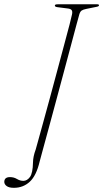

<svg xmlns="http://www.w3.org/2000/svg" viewBox="-78 -720 482 896"><path d="M292 -652.5Q289.5 -644 279.2 -606Q269 -568 253.8 -510.8Q238.5 -453.5 220.5 -386.2Q202.5 -319 184.2 -251Q166 -183 149.8 -123.5Q133.5 -64 122.2 -22.2Q111 19.5 107 34Q91.5 100 60.8 128.2Q30 156.5 -13 156.5Q-36 156.5 -47 148.2Q-58 140 -58 128.5Q-57.5 106.5 -31.5 106.5Q-13.5 106.5 1 115.2Q15.5 124 31 124Q48.5 124 61.8 106Q75 88 76 37.5Q76.5 10 88.5 -22Q90 -27 99.5 -61.5Q109 -96 123.8 -149.5Q138.5 -203 155.8 -266.5Q173 -330 190.2 -394.2Q207.5 -458.5 222.2 -513.8Q237 -569 246.8 -606.2Q256.5 -643.5 258 -652.5Q261 -666 256.5 -672.5Q252 -679 237.5 -680.5L190.5 -686.5Q177.5 -688 178 -694.5Q178 -700 192 -700H375Q384 -700 384 -695.5Q384 -690 372 -688L325 -678.5Q310 -675.5 303 -670.8Q296 -666 292 -652.5Z"/></svg>

Font: Fraunces 72pt S000 Thin
Style: Italic
Weight: 100
Italic angle: -16°
Version: Version 1.000; ttfautohint (v1.8.3)